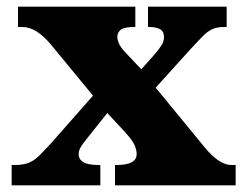

<svg xmlns="http://www.w3.org/2000/svg" viewBox="-20 -556 736 576"><path d="M15 0V-61H24Q48 -61 64.5 -67Q81 -73 96 -87.5Q111 -102 132 -125L259 -269L133 -422Q89 -475 47 -475H34V-536H386V-475H382Q352 -475 342 -466.5Q332 -458 332 -446Q332 -436 337 -425Q342 -414 355 -400L404 -348L443 -392Q455 -406 463.5 -418.5Q472 -431 472 -444Q472 -462 460 -468.5Q448 -475 428 -475H424V-536H660V-475H651Q632 -475 618 -469Q604 -463 589.5 -448.5Q575 -434 552 -409L447 -293L594 -114Q638 -61 674 -61H687V0H325V-61H330Q390 -61 390 -94Q390 -105 384 -120Q378 -135 352 -163L302 -217L239 -138Q230 -127 223 -116Q216 -105 216 -94Q216 -78 230 -69.5Q244 -61 277 -61H281V0Z"/></svg>

Font: Noto Serif Devanagari Black
Style: Regular
Weight: 900
Designer: Universal Thirst, Indian Type Foundry and the Monotype Design Team
Foundry: Monotype Imaging Inc.
Version: Version 2.004; ttfautohint (v1.8.4.7-5d5b)